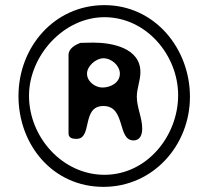

<svg xmlns="http://www.w3.org/2000/svg" viewBox="-20 -727 824 748"><path d="M52 -353C52 -162 186 1 383 1C576 1 720 -160 720 -350C720 -538 583 -707 387 -707C191 -707 52 -543 52 -353ZM93 -354C93 -509 227 -660 387 -660C550 -660 674 -512 674 -356C674 -198 553 -46 387 -46C223 -46 93 -193 93 -354ZM383 -314C471 -314 436 -180 500 -180C527 -180 534 -204 534 -226C534 -269 513 -308 513 -350C513 -383 527 -413 527 -446C527 -540 417 -561 343 -561C336 -561 301 -560 293 -560C275 -553 247 -539 247 -513V-207C247 -188 265 -186 278 -186C342 -186 296 -314 383 -314ZM319 -440C319 -470 354 -500 383 -500C415 -500 447 -471 447 -440C447 -405 411 -386 379 -386C351 -386 319 -409 319 -440Z"/></svg>

Font: Asimov Print
Style: Regular
Weight: 500
Designer: Google
Version: Version 2.000980: 2014